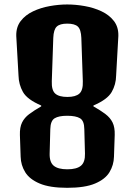

<svg xmlns="http://www.w3.org/2000/svg" viewBox="-20 -851 614 876"><path d="M286.6 5.9Q207 5.9 160.9 -13.7Q114.7 -33.2 95 -65.4Q75.2 -97.7 74.2 -135.7L70.8 -235.4Q69.8 -270 80.6 -292Q91.3 -314 113.5 -330.6Q135.7 -347.2 168 -365.7V-369.6Q104 -397 84.7 -431.4Q65.4 -465.8 64.5 -505.9L54.2 -687Q53.2 -727.5 74.5 -755.1Q95.7 -782.7 130.9 -799.3Q166 -815.9 207 -823.2Q248 -830.6 286.6 -830.6Q325.7 -830.6 366.9 -823.2Q408.2 -815.9 443.4 -799.3Q478.5 -782.7 499.8 -755.1Q521 -727.5 520 -687L509.8 -505.9Q509.3 -465.8 489.7 -431.4Q470.2 -397 406.2 -369.6V-365.7Q439 -347.2 460.9 -330.6Q482.9 -314 493.7 -292Q504.4 -270 503.4 -235.4L500 -135.7Q499 -97.7 479.5 -65.4Q460 -33.2 413.8 -13.7Q367.7 5.9 286.6 5.9ZM287.6 -408.7Q325.2 -408.7 342.3 -424.1Q359.4 -439.5 357.9 -480.5L351.1 -678.2Q349.6 -716.3 335.2 -729.7Q320.8 -743.2 286.6 -743.2Q253.4 -743.2 239 -729.7Q224.6 -716.3 223.1 -678.2L216.3 -480.5Q214.8 -439.5 231.9 -424.1Q249 -408.7 287.6 -408.7ZM286.6 -78.6H287.6Q329.6 -78.6 349.1 -94.7Q368.7 -110.8 367.7 -149.9L364.7 -261.7Q364.3 -299.8 345.2 -311.3Q326.2 -322.8 286.6 -322.8Q248 -322.8 229.2 -311.3Q210.4 -299.8 209.5 -261.7L206.5 -149.9Q205.6 -110.8 225.3 -94.7Q245.1 -78.6 286.6 -78.6Z"/></svg>

Font: Denk One
Style: Regular
Weight: 400
Designer: Irina Smirnova, Eben Sorkin
Foundry: Sorkin Type Co.f
Version: Version 1.004; ttfautohint (v1.8.4.7-5d5b);gftools[0.9.23]